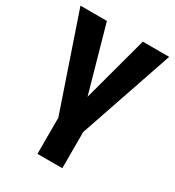

<svg xmlns="http://www.w3.org/2000/svg" viewBox="-180 -652 875 961"><g transform="rotate(30 257.0 -171.0)"><path d="M185.5 -4.9 1 -545.9H153.8L259.8 -168.5L361.3 -545.9H513.7L329.1 -4.9V204.1H185.5Z"/></g></svg>

Font: Inter Tight Stencil
Style: Bold
Weight: 700
Designer: Rasmus Andersson
Foundry: rsms
Version: Version 3.004;Glyphs 3.1.2 (3151)